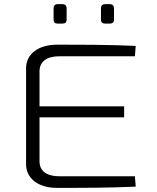

<svg xmlns="http://www.w3.org/2000/svg" viewBox="-20 -907 760 928"><path d="M282 -793C295 -793 302 -799 302 -812V-867C302 -879 295 -887 282 -887H259C245 -887 239 -879 239 -867V-812C239 -799 245 -793 259 -793ZM511 -793C524 -793 531 -799 531 -812V-867C531 -879 524 -887 511 -887H489C474 -887 468 -879 468 -867V-812C468 -799 474 -793 489 -793ZM632 -55H266C207 -55 171 -80 171 -127V-340H580V-393H171V-562C171 -610 207 -635 266 -635H632L636 -685C512 -691 381 -691 254 -691C166 -691 106 -646 106 -577V-113C106 -44 166 1 254 1C381 1 512 1 636 -5Z"/></svg>

Font: Exo 2 Light Expanded
Style: Regular
Weight: 300
Width: 7
Designer: Natanael Gama
Version: Version 1.001;PS 001.001;hotconv 1.0.70;makeotf.lib2.5.58329